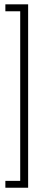

<svg xmlns="http://www.w3.org/2000/svg" viewBox="-20 -710 185 890"><path d="M4.9 160.2V128.4H73.7V-657.7H4.9V-689.9H110.4V160.2Z"/></svg>

Font: Tulpen One
Style: Regular
Weight: 400
Designer: Naima Ben Ayed
Foundry: Naima Ben Ayed, Anton Koovit
Version: Version 1.002